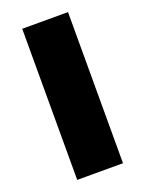

<svg xmlns="http://www.w3.org/2000/svg" viewBox="-128 -724 596 788"><g transform="rotate(-20 170.0 -330.0)"><path d="M70 0V-660H270V0Z"/></g></svg>

Font: Xolonium
Style: Bold
Weight: 700
Designer: Severin Meyer
Version: Version 4.2